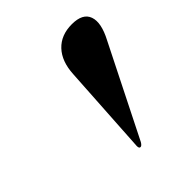

<svg xmlns="http://www.w3.org/2000/svg" viewBox="-118 -882 537 537"><g transform="rotate(-45 150.0 -613.5)"><path d="M137.5 -424Q132 -424 132 -433.5L148.5 -701Q151 -749.5 176.2 -776.2Q201.5 -803 244.5 -803Q287.5 -803 297.2 -775.5Q307 -748 282.5 -701.5L148 -433.5Q142.5 -424 137.5 -424Z"/></g></svg>

Font: Fraunces 144pt
Style: Bold Italic
Weight: 700
Italic angle: -16°
Version: Version 1.000;[b76b70a41]